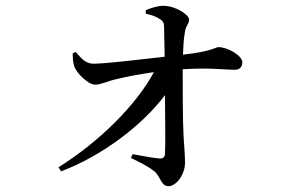

<svg xmlns="http://www.w3.org/2000/svg" viewBox="-20 -594 1040 660"><path d="M190 -5C333 -59 472 -166 547 -267C548 -180 549 -90 547 -63C546 -54 540 -49 530 -49C506 -51 469 -58 436 -64L430 -51C461 -36 492 -21 513 -3C533 16 534 46 559 46C586 46 616 6 616 -35C616 -63 613 -89 611 -126C608 -182 608 -290 608 -356C702 -362 755 -354 788 -354C804 -354 813 -365 813 -380C813 -403 762 -432 731 -432C720 -432 713 -418 609 -406C610 -430 611 -458 615 -480C618 -507 630 -510 630 -527C630 -543 584 -574 542 -574C519 -574 496 -565 481 -559V-547C498 -543 513 -539 527 -530C539 -523 544 -517 544 -502L546 -399C464 -390 355 -376 302 -375C277 -375 261 -390 241 -415L230 -411C230 -394 231 -377 236 -364C243 -344 282 -303 307 -303C329 -303 350 -316 385 -323C417 -331 461 -339 509 -346C448 -232 319 -105 181 -19Z"/></svg>

Font: Noto Serif HK Medium
Style: Regular
Weight: 500
Designer: Ryoko NISHIZUKA 西塚涼子 (kana & ideographs); Frank Grießhammer (Latin, Greek & Cyrillic); Wenlong ZHANG 张文龙 (bopomofo); San
Foundry: Adobe
Version: Version 2.001;hotconv 1.1.0;makeotfexe 2.6.0